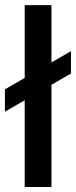

<svg xmlns="http://www.w3.org/2000/svg" viewBox="-30 -748 304 768"><path d="M175.8 -727.5V0H68.8V-727.5ZM-10.3 -301.3V-390.6L253.9 -543.5V-454.1Z"/></svg>

Font: Inter 18pt Medium
Style: Regular
Weight: 500
Designer: Rasmus Andersson
Foundry: rsms
Version: Version 4.001;git-66647c0bb